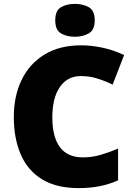

<svg xmlns="http://www.w3.org/2000/svg" viewBox="-20 -1050 689 987"><path d="M395 -659Q327 -659 288 -603Q249 -547 249 -447Q249 -346 288 -293.5Q327 -241 406 -241Q453 -241 497.5 -254Q542 -267 587 -286V-123Q540 -102 490.5 -92.5Q441 -83 385 -83Q269 -83 195 -129Q121 -175 86 -257.5Q51 -340 51 -448Q51 -556 91 -639Q131 -722 208.5 -769.5Q286 -817 397 -817Q449 -817 506 -805Q563 -793 618 -767L559 -615Q520 -634 480 -646.5Q440 -659 395 -659ZM365 -1030Q406 -1030 436.5 -1013Q467 -996 467 -945Q467 -896 436.5 -878.5Q406 -861 365 -861Q323 -861 293.5 -878.5Q264 -896 264 -945Q264 -996 293.5 -1013Q323 -1030 365 -1030Z"/></svg>

Font: Noto Sans Kannada UI Black
Style: Regular
Weight: 900
Designer: Jelle Bosma - Monotype Design Team
Foundry: Monotype Imaging Inc.
Version: Version 2.005; ttfautohint (v1.8.4.7-5d5b)